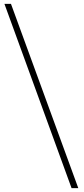

<svg xmlns="http://www.w3.org/2000/svg" viewBox="-20 -802 436 998"><path d="M352 176H387L37 -782H3Z"/></svg>

Font: Harano Aji Gothic CN ExtraLight
Style: Regular
Weight: 250
Foundry: Masamichi Hosoda
Version: HaranoAjiGothicCN-ExtraLight version 20230610;ttx 4.39.4